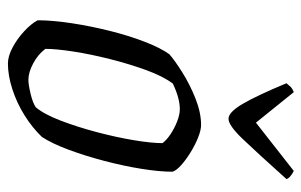

<svg xmlns="http://www.w3.org/2000/svg" viewBox="-162 -618 780 497"><g transform="rotate(90 228.5 -370.0)"><path d="M145 0Q126 0 103.5 -12Q81 -24 61.5 -42Q42 -60 33 -77Q33 -115 40.5 -164.5Q48 -214 60.5 -264Q73 -314 89 -355Q105 -396 121 -418Q137 -432 168 -451.5Q199 -471 235.5 -485.5Q272 -500 304 -500Q317 -500 336 -492.5Q355 -485 374.5 -473Q394 -461 408 -448.5Q422 -436 425 -426Q425 -392 417.5 -345.5Q410 -299 397 -249.5Q384 -200 368 -157Q352 -114 335 -88Q311 -63 279 -43Q247 -23 211.5 -11.5Q176 0 145 0ZM187 -53Q199 -53 222.5 -58.5Q246 -64 258 -72Q276 -93 292.5 -136Q309 -179 322.5 -230Q336 -281 343.5 -326.5Q351 -372 351 -400Q344 -410 328.5 -420.5Q313 -431 295 -438Q277 -445 263 -445Q235 -445 197 -427Q178 -402 162 -358Q146 -314 133.5 -264.5Q121 -215 114 -170Q107 -125 107 -97Q121 -78 144.5 -65.5Q168 -53 187 -53ZM288 -571Q271 -571 249.5 -607.5Q228 -644 196 -721Q200 -726 204.5 -731Q209 -736 219 -740L298 -642L423 -740Q442 -730 444 -721Q375 -644 340 -607.5Q305 -571 288 -571Z"/></g></svg>

Font: Texturina Extralight
Style: Italic
Weight: 200
Italic angle: -11°
Designer: Guillermo Torres Carreño
Foundry: Omnibus-Type
Version: Version 1.002; ttfautohint (v1.8.3)